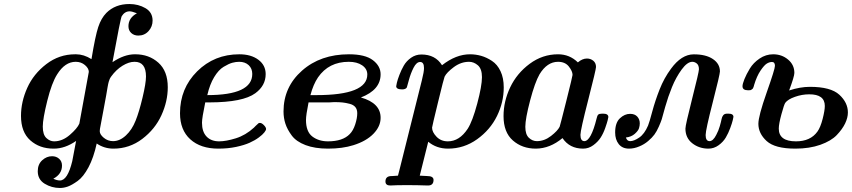

<svg xmlns="http://www.w3.org/2000/svg" viewBox="-20 -725 4220 951"><path d="M84 -150.9Q84 -220.7 115 -289.8Q146 -358.9 209.5 -407.5Q272.9 -456.1 352.1 -456.1H356.9Q395 -456.1 433.1 -432.1Q452.1 -547.4 466.6 -591.1Q481 -634.8 506.8 -661.1Q550.8 -705.1 621.1 -705.1Q665 -705.1 700.4 -684.6Q735.8 -664.1 735.8 -623Q735.8 -593.3 715.8 -571Q695.8 -548.8 665 -548.8Q644 -548.8 630.1 -561.5Q616.2 -574.2 616.2 -595.2Q616.2 -636.2 658.2 -659.2Q633.3 -668.9 622.1 -668.9Q598.1 -668.9 583 -645Q577.1 -635.3 537.1 -417Q595.2 -456.1 647.9 -456.1H649.9Q717.8 -456.1 764.4 -414.6Q811 -373 811 -293Q811 -223.1 779.5 -154.1Q748 -85 684.6 -36.9Q621.1 11.2 542 11.2Q496.1 11.2 459 -14.2Q443.8 55.7 418.5 103.3Q393.1 150.9 364.5 171.4Q335.9 191.9 315.9 199Q295.9 206.1 276.9 206.1Q235.8 206.1 201.4 185.1Q167 164.1 167 123Q167 88.9 189 68.8Q210.9 48.8 237.8 48.8Q258.8 48.8 272.9 61.5Q287.1 74.2 287.1 95.2Q287.1 137.2 244.1 160.2Q262.2 168.9 276.9 168.9Q314.9 168.9 337.9 73.2Q342.8 51.3 356.9 -26.9Q301.8 11.2 247.1 11.2H245.1Q176.3 11.2 130.1 -29.8Q84 -70.8 84 -150.9ZM191.9 -98.1Q191.9 -58.1 209.5 -41.5Q227.1 -24.9 248 -24.9Q289.1 -24.9 325.9 -56.9Q362.8 -88.9 373 -112.8L419.9 -369.1Q419.9 -386.2 400.9 -402.6Q381.8 -418.9 355 -418.9Q301.8 -418.9 263.2 -356.9Q236.3 -314.9 214.1 -225.6Q191.9 -136.2 191.9 -98.1ZM474.1 -75.2Q474.1 -59.1 494.1 -42.5Q514.2 -25.9 540 -25.9Q573.2 -25.9 603.5 -54Q633.8 -82 651.9 -127.9Q668.9 -169.9 686 -241.5Q703.1 -313 703.1 -346.2Q703.1 -419.4 646 -418.9Q618.2 -418.9 586.7 -399.4Q555.2 -379.9 530.8 -346.2Q525.9 -339.4 523.4 -333.7Q521 -328.1 518.6 -320.1Q516.1 -312 512.9 -293.5Q509.8 -274.9 505.9 -252.4Q502 -230 493.4 -184.6Q484.9 -139.2 475.1 -86.9Q474.1 -83 474.1 -75.2Z M871.6 -164.1Q871.6 -287.1 956.5 -371.6Q1041.5 -456.1 1165.5 -456.1Q1223.6 -456.1 1259.8 -429Q1295.9 -401.9 1295.9 -357.9Q1295.9 -300.8 1244.6 -263.2Q1183.6 -218.3 1018.6 -217.8H996.6Q980.5 -140.6 980.5 -117.2Q980.5 -72.3 1003.2 -48.6Q1025.9 -24.9 1065.4 -24.9Q1099.6 -24.9 1148.2 -40Q1196.8 -55.2 1237.8 -92.8Q1241.7 -96.7 1246.1 -101.3Q1250.5 -106 1253.2 -107.9Q1255.9 -109.9 1258.3 -112.5Q1260.7 -115.2 1262.7 -115.7Q1264.6 -116.2 1267.6 -116.2Q1276.4 -116.2 1287.1 -105.2Q1297.9 -94.2 1297.9 -85.9Q1297.9 -80.1 1289.3 -69.1Q1280.8 -58.1 1261.7 -43.9Q1242.7 -29.8 1216.1 -17.8Q1189.5 -5.9 1149.2 2.7Q1108.9 11.2 1061.5 11.2Q973.6 11.2 922.6 -34.9Q871.6 -81.1 871.6 -164.1ZM1006.8 -253.9Q1230 -253.9 1229.5 -358.9Q1229.5 -385.7 1211.7 -402.3Q1193.8 -418.9 1164.6 -418.9Q1148.4 -418.9 1130.6 -414.1Q1112.8 -409.2 1087.6 -394Q1062.5 -378.9 1040.8 -343Q1019 -307.1 1006.8 -253.9Z M1384.3 -172.9Q1384.3 -293.9 1475.8 -375Q1567.4 -456.1 1708.5 -456.1Q1788.6 -456.1 1826.9 -427Q1865.2 -397.9 1865.2 -356.9Q1865.2 -279.8 1767.6 -242.2Q1865.7 -214.4 1865.2 -141.1Q1865.2 -99.1 1829.8 -62.5Q1794.4 -25.9 1730.5 -5.9Q1676.3 11.2 1604.5 11.2Q1539.6 11.2 1493.4 -6.3Q1447.3 -23.9 1425.3 -53.5Q1403.3 -83 1393.8 -111.8Q1384.3 -140.6 1384.3 -172.9ZM1495.6 -130.9Q1495.6 -72.8 1527.1 -48.8Q1558.6 -24.9 1604.5 -24.9Q1677.7 -24.9 1712.4 -61Q1729.5 -78.1 1739.5 -109.1Q1749.5 -140.1 1749.5 -164.1Q1749.5 -183.1 1740 -194.6Q1730.5 -206.1 1711.4 -210.9Q1692.4 -215.8 1676.5 -217.5Q1660.6 -219.2 1635.3 -219.2Q1631.3 -219.2 1622.8 -218.5Q1614.3 -217.8 1610.4 -217.8H1508.3Q1495.6 -154.8 1495.6 -130.9ZM1517.6 -253.9H1547.4Q1799.3 -253.9 1799.3 -356Q1799.3 -383.8 1773.9 -401.4Q1748.5 -418.9 1707.5 -418.9Q1608.4 -418.9 1555.2 -341.8Q1531.7 -307.1 1517.6 -253.9Z M1889.2 173.8Q1889.2 147 1919.4 147H1922.4Q1931.2 147 1951.2 145Q1953.1 136.2 1958.3 117.7Q1963.4 99.1 1965.3 89.8L2069.3 -326.2Q2080.6 -371.1 2080.1 -388.2Q2080.1 -418 2061 -418Q2043 -418 2028.6 -389.9Q2014.2 -361.8 2005.1 -327.9Q1996.1 -293.9 1995.1 -292Q1989.3 -282.2 1972.2 -282.2Q1942.4 -282.2 1942.4 -297.9Q1942.4 -300.8 1945.8 -315.4Q1949.2 -330.1 1958.3 -354Q1967.3 -377.9 1980.2 -400.4Q1993.2 -422.9 2016.1 -439Q2039.1 -455.1 2067.4 -455.1Q2136.2 -455.1 2169.4 -401.9Q2238.3 -456.1 2308.1 -456.1Q2335.9 -456.1 2363 -448.5Q2390.1 -440.9 2416.7 -423.3Q2443.4 -405.8 2459.2 -372.3Q2475.1 -338.9 2475.1 -292Q2475.1 -218.8 2441.7 -150.4Q2408.2 -82 2343.3 -35.4Q2278.3 11.2 2199.2 11.2Q2142.1 11.2 2101.1 -22.9L2059.1 145Q2083 147 2096.2 147Q2127 147 2127.4 166Q2127.4 193.8 2100.1 193.8Q2097.2 193.8 2083.7 193.4Q2070.3 192.9 2046.9 192.4Q2023.4 191.9 1996.1 191.9Q1966.3 191.9 1947.8 192.4Q1929.2 192.9 1922.1 193.4Q1915 193.8 1913.1 193.8Q1889.2 193.8 1889.2 173.8ZM2120.1 -92.8Q2120.1 -70.8 2142.1 -47.9Q2164.1 -24.9 2198.2 -24.9Q2255.4 -24.9 2296.4 -86.9Q2320.3 -124 2343.8 -211.9Q2367.2 -299.8 2367.2 -342.8Q2367.2 -383.8 2347.2 -401.4Q2327.1 -418.9 2303.2 -418.9Q2263.2 -418.9 2227.8 -392.6Q2192.4 -366.2 2182.1 -345.2Q2179.2 -340.3 2149.7 -219Q2120.1 -97.7 2120.1 -92.8Z M2474.1 -149.9Q2474.1 -223.1 2507.1 -292.5Q2540 -361.8 2603.5 -408.9Q2667 -456.1 2744.1 -456.1Q2801.3 -456.1 2842.3 -416Q2864.3 -435.1 2887.2 -435.1Q2905.3 -435.1 2918.7 -424.1Q2932.1 -413.1 2932.1 -393.1Q2932.1 -380.9 2893.6 -230.5Q2855 -80.1 2855 -57.1Q2855 -26.4 2874 -25.9Q2907.2 -25.9 2935.1 -138.2Q2938 -152.3 2943.1 -157.2Q2948.2 -162.1 2962.9 -162.1H2967.3Q2993.2 -162.1 2993.2 -145Q2992.2 -139.2 2989.7 -128.7Q2987.3 -118.2 2977.8 -91.1Q2968.3 -64 2955.1 -43.5Q2941.9 -22.9 2918.9 -5.9Q2896 11.2 2868.2 11.2Q2801.3 11.2 2766.1 -41Q2704.1 10.7 2634.3 11.2Q2566.4 11.2 2520.3 -29.3Q2474.1 -69.8 2474.1 -149.9ZM2582 -97.2Q2582 -59.1 2599.6 -42.5Q2617.2 -25.9 2639.2 -25.9Q2676.3 -25.9 2709.2 -51.5Q2742.2 -77.1 2752 -97.2Q2753.9 -101.1 2784.9 -224.6Q2815.9 -348.1 2815.9 -354Q2815.9 -372.1 2797.6 -395.5Q2779.3 -418.9 2744.1 -418.9Q2689.9 -418.9 2652.3 -356.9Q2629.4 -316.9 2605.7 -227.1Q2582 -137.2 2582 -97.2Z M3026.9 -68.8Q3026.9 -116.7 3050.3 -138.9Q3073.7 -161.1 3101.1 -161.1Q3124 -161.1 3136.5 -147.5Q3148.9 -133.8 3148.9 -113.8Q3148.9 -102.5 3145 -89.8Q3141.1 -77.1 3124 -62Q3106.9 -46.9 3080.1 -43.9Q3085.9 -25.9 3101.1 -25.9Q3120.1 -25.9 3146 -43.5Q3171.9 -61 3189.9 -103Q3196.8 -120.1 3210.9 -173.1Q3225.1 -226.1 3247.1 -282Q3269 -337.9 3303.7 -384.8Q3355.5 -455.6 3415.8 -455.8Q3476.1 -456.1 3511 -432.6Q3545.9 -409.2 3545.9 -371.1Q3545.9 -356.9 3510.5 -219Q3475.1 -81.1 3475.1 -56.2Q3475.1 -26.4 3494.1 -25.9Q3512.2 -25.9 3527.8 -57.1Q3539.1 -78.1 3545.4 -100.6Q3551.8 -123 3554 -135Q3556.2 -147 3562.5 -154.5Q3568.8 -162.1 3582 -162.1H3587.9Q3612.8 -162.1 3612.8 -146Q3612.8 -144 3609.4 -129.6Q3606 -115.2 3596.9 -90.6Q3587.9 -65.9 3575 -43.9Q3562 -22 3539.1 -5.4Q3516.1 11.2 3488.8 11.2Q3442.9 11.2 3408.9 -15.4Q3375 -42 3375 -87.9Q3375 -105 3408.4 -236.6Q3441.9 -368.2 3441.9 -381.8Q3441.9 -401.9 3431.4 -410.4Q3420.9 -418.9 3409.2 -418.9Q3384.3 -418.9 3356.2 -380.4Q3328.1 -341.8 3308.6 -293.9Q3289.1 -246.1 3274.9 -195.8Q3273.9 -193.8 3267.8 -170.4Q3261.7 -147 3257.8 -134.5Q3253.9 -122.1 3243.4 -98.1Q3232.9 -74.2 3221.4 -58.6Q3210 -43 3190.4 -26.4Q3170.9 -9.8 3147 0Q3121.1 11.2 3095.7 11.2Q3062.5 11.2 3044.7 -11.2Q3026.9 -33.7 3026.9 -68.8Z M3657.7 -297.9Q3657.7 -309.1 3667.2 -333Q3676.8 -356.9 3694.1 -385.5Q3711.4 -414.1 3742.4 -435.1Q3773.4 -456.1 3809.6 -456.1Q3852.5 -456.1 3883.5 -429.9Q3914.6 -403.8 3914.6 -363.8Q3914.6 -346.7 3888.7 -276.9Q3942.9 -294.9 3991.7 -294.9Q4094.7 -294.9 4137.2 -255.9Q4179.7 -216.8 4179.7 -168Q4179.7 -142.1 4166 -113.5Q4152.3 -85 4124.5 -55.9Q4096.7 -26.9 4043.2 -7.8Q3989.7 11.2 3919.4 11.2Q3818.4 11.2 3777.3 -26.4Q3736.3 -64 3736.3 -111.8Q3736.3 -149.9 3777.3 -266.4Q3818.4 -382.8 3818.4 -398.9Q3818.4 -418 3803.7 -418Q3791.5 -418 3778.6 -410.4Q3765.6 -402.8 3747.1 -375.5Q3728.5 -348.1 3715.3 -304.2Q3715.3 -303.2 3713.9 -298.6Q3712.4 -293.9 3711.9 -293Q3711.4 -292 3710 -288.6Q3708.5 -285.2 3706.5 -284.2Q3704.6 -283.2 3702.1 -281Q3699.7 -278.8 3695.6 -278.3Q3691.4 -277.8 3686.5 -277.8H3685.5Q3657.7 -277.8 3657.7 -297.9ZM3837.4 -87.9Q3837.4 -24.9 3922.4 -24.9Q3994.1 -24.9 4028.8 -73.2Q4043.9 -94.2 4054.7 -136.2Q4065.4 -178.2 4065.4 -200.2Q4065.4 -258.3 3987.8 -257.8Q3952.6 -257.8 3917.5 -245.4Q3882.3 -232.9 3869.6 -215.8Q3863.8 -208 3850.6 -159.4Q3837.4 -110.8 3837.4 -87.9Z"/></svg>

Font: CMU Serif
Style: BoldItalic
Weight: 700
Italic angle: -14.04°
Version: Version 0.7.0